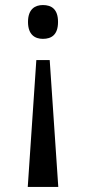

<svg xmlns="http://www.w3.org/2000/svg" viewBox="-20 -561 342 761"><path d="M150 -541C119 -541 91 -525 91 -474C91 -423 119 -407 150 -407C184 -407 210 -423 210 -474C210 -525 184 -541 150 -541ZM177 -323H124L90 180H211Z"/></svg>

Font: Noto Serif Sinhala Condensed Medium
Style: Regular
Weight: 500
Width: 3
Designer: Jelle Bosma - Monotype Design Team
Foundry: Monotype Imaging Inc.
Version: Version 2.007